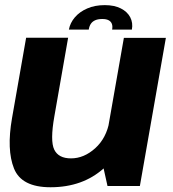

<svg xmlns="http://www.w3.org/2000/svg" viewBox="-20 -744 693 768"><path d="M410 0H539.5L643.5 -592.5H475.5L388.5 -97ZM252.5 -593H84.5L28 -271Q6 -145 36 -70Q66 5 182 5Q311 5 395.5 -71.2Q480 -147.5 494 -226L418 -260.5Q406 -192 361 -151.2Q316 -110.5 264 -110.5Q214 -110.5 197 -145.5Q180 -180.5 197.5 -279ZM399 -723.5Q359.5 -723.5 329 -710.2Q298.5 -697 279.5 -674.8Q260.5 -652.5 255.5 -625.5H335Q337 -639 343.2 -648.5Q349.5 -658 360.8 -663Q372 -668 389.5 -668Q405 -668 414.5 -663Q424 -658 427.5 -648.5Q431 -639 428.5 -625.5H507.5Q512.5 -652.5 501 -674.8Q489.5 -697 463.5 -710.2Q437.5 -723.5 399 -723.5Z"/></svg>

Font: Anybody UltraCondensed Thin
Style: Bold Italic
Weight: 700
Italic angle: -10°
Version: Version 1.111